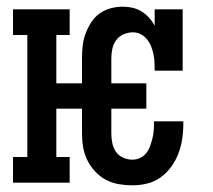

<svg xmlns="http://www.w3.org/2000/svg" viewBox="-20 -548 640 576"><path d="M377 8Q357 8 336.5 4.5Q316 1 298 -8.5Q280 -18 265.5 -33.5Q251 -49 242 -67.5Q233 -86 229.5 -106Q226 -126 226 -147V-222H149V-77H189V0H19V-77H62V-443H19V-520H189V-443H149V-298H226V-373Q226 -392 228 -410.5Q230 -429 236.5 -446.5Q243 -464 253 -480Q263 -496 278 -507Q293 -518 311.5 -523Q330 -528 349 -528Q364 -528 378.5 -524.5Q393 -521 405 -513.5Q417 -506 427 -495Q437 -484 444 -471V-520H528V-336H444Q444 -349 443.5 -361Q443 -373 440.5 -385Q438 -397 433.5 -408.5Q429 -420 421 -430Q413 -440 402 -445.5Q391 -451 379 -451Q364 -451 350.5 -445Q337 -439 328.5 -427.5Q320 -416 317 -401.5Q314 -387 314 -373V-298H419V-222H314V-147Q314 -133 317 -118.5Q320 -104 328 -92.5Q336 -81 349.5 -75Q363 -69 377 -69Q389 -69 400 -74Q411 -79 418.5 -88.5Q426 -98 430 -109Q434 -120 437 -131.5Q440 -143 441 -154.5Q442 -166 442 -178V-184H530V-174Q530 -152 526.5 -130Q523 -108 515 -87Q507 -66 493.5 -47.5Q480 -29 462 -16Q444 -3 422 2.5Q400 8 377 8Z"/></svg>

Font: Iosevka HT Medium Extended
Style: Regular
Weight: 500
Width: 7
Monospace: yes
Designer: Belleve Invis
Foundry: Belleve Invis
Version: Version 32.3.0; ttfautohint (v1.8.4)